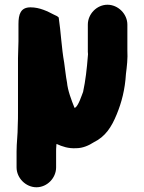

<svg xmlns="http://www.w3.org/2000/svg" viewBox="-20 -576 608 811"><path d="M217 131V64C217 57 217 49 218 40C218 37 218 35 219 32C243 43 269 52 302 50C330 50 356 38 376 25C425 1 451 -39 473 -93C494 -144 508 -198 512 -264C516 -295 520 -329 518 -363V-472C518 -517 479 -556 434 -556C389 -556 351 -517 351 -472V-357C352 -350 352 -344 351 -338C347 -286 341 -234 331 -188C325 -173 311 -128 297 -121C296 -121 296 -121 295 -120C282 -152 266 -194 263 -228C258 -253 255 -285 251 -312C240 -373 237 -442 228 -502C222 -508 219 -509 208 -514C181 -528 148 -545 109 -545C67 -545 58 -516 58 -474V-401C58 -374 56 -358 56 -330V-101C56 -83 56 -65 55 -47C55 -4 50 26 50 64V131C50 176 89 215 134 215C179 215 217 176 217 131Z"/></svg>

Font: Blanket
Style: Blk
Weight: 900
Foundry: Cannot Into Space Fonts
Version: Version 0.9